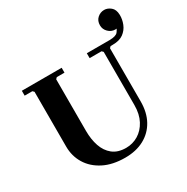

<svg xmlns="http://www.w3.org/2000/svg" viewBox="-190 -1014 1161 1190"><g transform="rotate(-30 391.0 -419.5)"><path d="M651 -635V-670Q695 -671 708.5 -687.5Q722 -704 729 -728H758Q753 -722 741 -715.5Q729 -709 713 -709Q685 -709 664 -729.5Q643 -750 643 -779Q643 -811 664 -830Q685 -849 713 -849Q737 -849 759 -831Q781 -813 782 -775Q783 -742 770 -709.5Q757 -677 728.5 -656Q700 -635 651 -635ZM486 -670H651V-635H636L626 -625V-245Q626 -166 594.5 -109Q563 -52 505.5 -21Q448 10 370 10Q280 10 216.5 -22.5Q153 -55 119.5 -110Q86 -165 86 -233V-625L76 -635H21V-670H306V-635H251L241 -625V-255Q241 -195 257.5 -146.5Q274 -98 310 -69Q346 -40 405 -40Q452 -40 492 -64Q532 -88 556.5 -134Q581 -180 581 -245V-625L571 -635H486Z"/></g></svg>

Font: Brygada 1918
Style: Regular
Weight: 400
Designer: Mateusz Machalski | Borys Kosmynka | Przemek Hoffer
Foundry: NIEPODLEGLA 2018
Version: Version 3.006